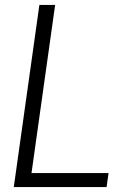

<svg xmlns="http://www.w3.org/2000/svg" viewBox="-20 -760 518 780"><path d="M140 -740H204L108 -57H421L413 0H36Z"/></svg>

Font: Plata Sans Light
Style: Italic
Weight: 300
Italic angle: -8°
Designer: Pablo Impallari, Andres Torresi, & Cristiano Sobral
Foundry: Pablo Impallari, Andres Torresi, & Cristiano Sobral
Version: Version 1.00;December 28, 2019;FontCreator 12.0.0.2547 64-bi